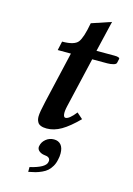

<svg xmlns="http://www.w3.org/2000/svg" viewBox="-126 -659 670 969"><g transform="rotate(15 209.0 -175.0)"><path d="M113.8 -119.1 175.8 -387.2H106.9L117.2 -434.1Q181.2 -434.1 200 -458.5Q218.8 -482.9 232.9 -561L335 -595.2L296.9 -434.1H390.1Q418 -434.1 418 -424.8L413.1 -402.8Q411.6 -395 397 -391.1Q382.3 -387.2 366.2 -387.2H287.1L226.1 -125Q219.7 -97.2 221.9 -82Q224.1 -66.9 232.9 -66.9Q252.4 -66.9 285.2 -108.9L315.9 -82Q268.6 -34.2 230.7 -12.2Q192.9 9.8 154.8 9.8Q136.7 9.8 124.8 5.1Q112.8 0.5 107.9 -8.1Q103 -16.6 101.6 -23.4Q100.1 -30.3 100.1 -39.1Q100.1 -60.1 113.8 -119.1ZM206.1 53.2Q229.5 53.2 242.7 68.6Q255.9 84 255.9 113.8Q255.9 130.9 252 146Q248 166.5 238.8 182.1Q229.5 197.8 218.3 207.8Q207 217.8 190.4 225.3Q173.8 232.9 158.4 237.1Q143.1 241.2 122.1 245.1V220.2Q202.6 201.2 208 170.9Q209 168 209 164.1Q209 144 179.2 142.1Q164.6 140.6 152.8 132.1Q141.1 123.5 141.1 109.9Q141.1 106 142.1 104Q146 83 164.1 68.1Q182.1 53.2 206.1 53.2Z"/></g></svg>

Font: Linux Libertine G
Style: Bold Italic
Weight: 700
Italic angle: -11.5°
Designer: Philipp H. Poll
Foundry: Philipp H. Poll
Version: Version 4.1.0